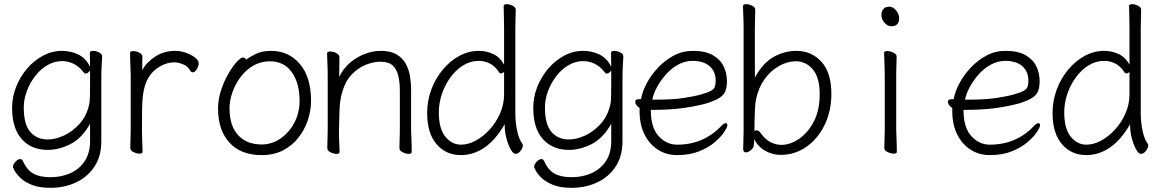

<svg xmlns="http://www.w3.org/2000/svg" viewBox="-20 -728 5540 921"><path d="M412 -134Q372 -64 317.5 -36.5Q263 -9 209 -9Q131 -9 84.5 -60.5Q38 -112 38 -211Q38 -262 57 -310.5Q76 -359 109 -398Q142 -437 185.5 -460.5Q229 -484 277 -484Q320 -484 356.5 -466Q393 -448 412 -407Q412 -430 411.5 -447Q411 -464 411 -475Q411 -484 427 -484Q440 -484 455 -476.5Q470 -469 470 -458V-457Q469 -438 467.5 -411Q466 -384 466 -358V-50Q466 22 432.5 72Q399 122 343.5 147.5Q288 173 222 173Q167 173 132 158.5Q97 144 77.5 125Q58 106 50 90.5Q42 75 42 74Q42 61 54 48Q66 35 77 35Q86 35 90 45Q109 87 139.5 104.5Q170 122 222 122Q274 122 317 103Q360 84 386 45.5Q412 7 412 -51ZM412 -390Q409 -385 403 -380Q397 -375 391 -375Q386 -375 382 -380Q360 -409 333 -422Q306 -435 278 -435Q241 -435 207.5 -415.5Q174 -396 148.5 -363Q123 -330 108.5 -290.5Q94 -251 94 -212Q94 -131 125.5 -95Q157 -59 209 -59Q246 -59 287 -78Q328 -97 361.5 -134Q395 -171 407 -224Q411 -237 411.5 -269.5Q412 -302 412 -340Z M607 -367Q607 -377 606 -398Q605 -419 604.5 -441Q604 -463 604 -474Q604 -483 619 -483Q633 -483 648 -475.5Q663 -468 663 -456Q663 -444 662.5 -426.5Q662 -409 662 -391Q682 -429 724.5 -456.5Q767 -484 820 -484Q847 -484 873 -474.5Q899 -465 916 -451.5Q933 -438 933 -425Q933 -411 924 -396Q915 -381 905 -381Q897 -381 891 -391Q881 -411 857 -420Q833 -429 817 -429Q774 -429 733 -400Q692 -371 675 -316Q668 -293 665 -266Q662 -239 661.5 -201Q661 -163 661 -106Q661 -75 662.5 -46Q664 -17 664 0Q664 9 649 9Q636 9 620.5 1.5Q605 -6 605 -18Q605 -26 605.5 -44.5Q606 -63 606.5 -81Q607 -99 607 -106Z M1161 -442Q1181 -457 1209.5 -470.5Q1238 -484 1280 -484Q1365 -484 1418.5 -421Q1472 -358 1472 -245Q1472 -197 1456.5 -151Q1441 -105 1411 -67Q1381 -29 1337 -6.5Q1293 16 1235 16Q1135 16 1080.5 -44Q1026 -104 1026 -207Q1026 -252 1040.5 -295.5Q1055 -339 1075.5 -374.5Q1096 -410 1115.5 -431Q1135 -452 1145 -452Q1156 -452 1161 -442ZM1235 -35Q1284 -35 1325.5 -63.5Q1367 -92 1392 -139.5Q1417 -187 1417 -245Q1417 -329 1380 -381.5Q1343 -434 1274 -434Q1232 -434 1196.5 -414Q1161 -394 1135.5 -360.5Q1110 -327 1095.5 -287Q1081 -247 1081 -208Q1081 -125 1122 -80Q1163 -35 1235 -35Z M1898 -294Q1898 -334 1890.5 -365Q1883 -396 1863.5 -414Q1844 -432 1806 -432Q1771 -432 1734 -417Q1697 -402 1667 -370.5Q1637 -339 1622 -288Q1610 -248 1608.5 -198.5Q1607 -149 1606 -105V-91Q1606 -63 1607.5 -38.5Q1609 -14 1609 1Q1609 10 1594 10Q1581 10 1565.5 2.5Q1550 -5 1550 -17Q1550 -25 1550.5 -43.5Q1551 -62 1551.5 -80Q1552 -98 1552 -105V-365Q1552 -375 1551.5 -396Q1551 -417 1550 -439Q1549 -461 1549 -472Q1549 -481 1564 -481Q1578 -481 1593 -473.5Q1608 -466 1608 -454Q1608 -446 1608 -428.5Q1608 -411 1607.5 -392Q1607 -373 1607 -359Q1627 -400 1659.5 -427.5Q1692 -455 1730.5 -469.5Q1769 -484 1806 -484Q1854 -484 1883 -466.5Q1912 -449 1927 -421Q1942 -393 1947 -360.5Q1952 -328 1952 -298V-105Q1952 -99 1953 -78Q1954 -57 1954.5 -34Q1955 -11 1955 1Q1955 10 1940 10Q1927 10 1911.5 2.5Q1896 -5 1896 -17Q1896 -25 1896.5 -41.5Q1897 -58 1897.5 -76Q1898 -94 1898 -105Z M2401 -132Q2356 -55 2303 -19.5Q2250 16 2191 16Q2119 16 2074 -36.5Q2029 -89 2029 -186Q2029 -245 2049 -298.5Q2069 -352 2104 -394Q2139 -436 2183.5 -460Q2228 -484 2276 -484Q2314 -484 2346.5 -468.5Q2379 -453 2398 -418V-593Q2398 -624 2397 -653Q2396 -682 2396 -699Q2396 -708 2411 -708Q2424 -708 2439 -700.5Q2454 -693 2454 -681Q2454 -669 2453 -643.5Q2452 -618 2452 -592V-185Q2452 -141 2461 -99.5Q2470 -58 2486 -38Q2488 -36 2488 -30Q2488 -19 2477 -4.5Q2466 10 2453 10Q2442 10 2430 -11Q2418 -32 2409.5 -63.5Q2401 -95 2401 -128ZM2398 -384Q2393 -376 2383 -376Q2377 -376 2374 -381Q2355 -411 2329.5 -423.5Q2304 -436 2277 -436Q2236 -436 2201 -414Q2166 -392 2140 -356Q2114 -320 2099.5 -276.5Q2085 -233 2085 -189Q2085 -110 2116.5 -72Q2148 -34 2191 -34Q2226 -34 2262 -53.5Q2298 -73 2329 -107Q2360 -141 2379 -184.5Q2398 -228 2398 -276Z M2912 -134Q2872 -64 2817.5 -36.5Q2763 -9 2709 -9Q2631 -9 2584.5 -60.5Q2538 -112 2538 -211Q2538 -262 2557 -310.5Q2576 -359 2609 -398Q2642 -437 2685.5 -460.5Q2729 -484 2777 -484Q2820 -484 2856.5 -466Q2893 -448 2912 -407Q2912 -430 2911.5 -447Q2911 -464 2911 -475Q2911 -484 2927 -484Q2940 -484 2955 -476.5Q2970 -469 2970 -458V-457Q2969 -438 2967.5 -411Q2966 -384 2966 -358V-50Q2966 22 2932.5 72Q2899 122 2843.5 147.5Q2788 173 2722 173Q2667 173 2632 158.5Q2597 144 2577.5 125Q2558 106 2550 90.5Q2542 75 2542 74Q2542 61 2554 48Q2566 35 2577 35Q2586 35 2590 45Q2609 87 2639.5 104.5Q2670 122 2722 122Q2774 122 2817 103Q2860 84 2886 45.5Q2912 7 2912 -51ZM2912 -390Q2909 -385 2903 -380Q2897 -375 2891 -375Q2886 -375 2882 -380Q2860 -409 2833 -422Q2806 -435 2778 -435Q2741 -435 2707.5 -415.5Q2674 -396 2648.5 -363Q2623 -330 2608.5 -290.5Q2594 -251 2594 -212Q2594 -131 2625.5 -95Q2657 -59 2709 -59Q2746 -59 2787 -78Q2828 -97 2861.5 -134Q2895 -171 2907 -224Q2911 -237 2911.5 -269.5Q2912 -302 2912 -340Z M3102 -201V-198Q3102 -116 3139.5 -75Q3177 -34 3228 -34Q3293 -34 3346.5 -57.5Q3400 -81 3440 -124Q3452 -137 3461 -137Q3469 -137 3469 -127Q3469 -118 3454 -95Q3439 -72 3409.5 -46.5Q3380 -21 3334.5 -2.5Q3289 16 3228 16Q3177 16 3136.5 -9.5Q3096 -35 3072 -82.5Q3048 -130 3048 -195V-210Q3027 -224 3027 -240Q3027 -252 3044 -252Q3046 -252 3050.5 -252.5Q3055 -253 3055 -253Q3061 -289 3082.5 -329Q3104 -369 3137 -404Q3170 -439 3212 -461.5Q3254 -484 3303 -484Q3364 -484 3400 -463Q3436 -442 3451.5 -409Q3467 -376 3467 -340Q3467 -311 3460 -292Q3453 -273 3432.5 -259.5Q3412 -246 3372 -233Q3327 -220 3262 -210.5Q3197 -201 3114 -201ZM3130 -250Q3206 -250 3259.5 -258Q3313 -266 3347 -276Q3378 -285 3391.5 -293Q3405 -301 3409 -312Q3413 -323 3413 -341Q3413 -385 3384 -410.5Q3355 -436 3302 -436Q3265 -436 3232 -417.5Q3199 -399 3173.5 -370Q3148 -341 3131 -309Q3114 -277 3109 -250Z M3547 -593Q3547 -624 3545.5 -653Q3544 -682 3544 -699Q3544 -708 3559 -708Q3573 -708 3588 -700.5Q3603 -693 3603 -681Q3603 -669 3602 -643.5Q3601 -618 3601 -592V-356Q3640 -427 3692 -455.5Q3744 -484 3799 -484Q3873 -484 3920.5 -431.5Q3968 -379 3968 -278Q3968 -194 3935 -127.5Q3902 -61 3847 -23Q3792 15 3725 15Q3685 15 3650 -5Q3615 -25 3598 -61Q3598 -47 3595 -26Q3593 -17 3581 -7Q3569 3 3558 3Q3545 3 3545 -15Q3545 -27 3546 -53.5Q3547 -80 3547 -106ZM3607 -253Q3603 -236 3601.5 -207Q3600 -178 3599.5 -148.5Q3599 -119 3599 -98Q3602 -103 3609 -103Q3621 -103 3631 -87Q3651 -59 3676.5 -46Q3702 -33 3728 -33Q3769 -33 3811.5 -61Q3854 -89 3883 -143.5Q3912 -198 3912 -276Q3912 -356 3879 -395Q3846 -434 3799 -434Q3756 -434 3716 -411Q3676 -388 3647 -347.5Q3618 -307 3607 -253Z M4256 -602Q4237 -602 4222.5 -619.5Q4208 -637 4208 -655Q4208 -674 4217.5 -685Q4227 -696 4246 -696Q4263 -696 4278 -678.5Q4293 -661 4293 -641Q4293 -602 4256 -602ZM4224 -368Q4224 -378 4223.5 -399Q4223 -420 4222 -442Q4221 -464 4221 -475Q4221 -483 4236 -483Q4250 -483 4265.5 -475.5Q4281 -468 4281 -457Q4281 -449 4280.5 -432.5Q4280 -416 4279.5 -398Q4279 -380 4279 -368V-105Q4279 -99 4280 -78Q4281 -57 4281.5 -34Q4282 -11 4282 1Q4282 9 4267 9Q4254 9 4238 1.5Q4222 -6 4222 -17Q4222 -25 4222.5 -43.5Q4223 -62 4223.5 -80Q4224 -98 4224 -105Z M4602 -201V-198Q4602 -116 4639.5 -75Q4677 -34 4728 -34Q4793 -34 4846.5 -57.5Q4900 -81 4940 -124Q4952 -137 4961 -137Q4969 -137 4969 -127Q4969 -118 4954 -95Q4939 -72 4909.5 -46.5Q4880 -21 4834.5 -2.5Q4789 16 4728 16Q4677 16 4636.5 -9.5Q4596 -35 4572 -82.5Q4548 -130 4548 -195V-210Q4527 -224 4527 -240Q4527 -252 4544 -252Q4546 -252 4550.5 -252.5Q4555 -253 4555 -253Q4561 -289 4582.5 -329Q4604 -369 4637 -404Q4670 -439 4712 -461.5Q4754 -484 4803 -484Q4864 -484 4900 -463Q4936 -442 4951.5 -409Q4967 -376 4967 -340Q4967 -311 4960 -292Q4953 -273 4932.5 -259.5Q4912 -246 4872 -233Q4827 -220 4762 -210.5Q4697 -201 4614 -201ZM4630 -250Q4706 -250 4759.5 -258Q4813 -266 4847 -276Q4878 -285 4891.5 -293Q4905 -301 4909 -312Q4913 -323 4913 -341Q4913 -385 4884 -410.5Q4855 -436 4802 -436Q4765 -436 4732 -417.5Q4699 -399 4673.5 -370Q4648 -341 4631 -309Q4614 -277 4609 -250Z M5401 -132Q5356 -55 5303 -19.5Q5250 16 5191 16Q5119 16 5074 -36.5Q5029 -89 5029 -186Q5029 -245 5049 -298.5Q5069 -352 5104 -394Q5139 -436 5183.5 -460Q5228 -484 5276 -484Q5314 -484 5346.5 -468.5Q5379 -453 5398 -418V-593Q5398 -624 5397 -653Q5396 -682 5396 -699Q5396 -708 5411 -708Q5424 -708 5439 -700.5Q5454 -693 5454 -681Q5454 -669 5453 -643.5Q5452 -618 5452 -592V-185Q5452 -141 5461 -99.5Q5470 -58 5486 -38Q5488 -36 5488 -30Q5488 -19 5477 -4.5Q5466 10 5453 10Q5442 10 5430 -11Q5418 -32 5409.5 -63.5Q5401 -95 5401 -128ZM5398 -384Q5393 -376 5383 -376Q5377 -376 5374 -381Q5355 -411 5329.5 -423.5Q5304 -436 5277 -436Q5236 -436 5201 -414Q5166 -392 5140 -356Q5114 -320 5099.5 -276.5Q5085 -233 5085 -189Q5085 -110 5116.5 -72Q5148 -34 5191 -34Q5226 -34 5262 -53.5Q5298 -73 5329 -107Q5360 -141 5379 -184.5Q5398 -228 5398 -276Z"/></svg>

Font: Moon Stars Kai HW Light
Style: Regular
Weight: 300
Designer: GuiWonder
Version: Version 1.101